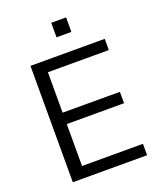

<svg xmlns="http://www.w3.org/2000/svg" viewBox="-161 -994 910 1093"><g transform="rotate(-20 294.0 -447.5)"><path d="M88 0H538V-69H169V-323H516V-392H169V-637H538V-705H88ZM283 -807H373V-895H283Z"/></g></svg>

Font: Poppy and Pepper
Style: Regular
Weight: 400
Designer: Thy Ha
Foundry: Thy Ha
Version: Version 0.001;Glyphs 3.2 (3227)